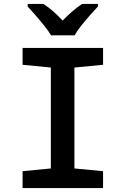

<svg xmlns="http://www.w3.org/2000/svg" viewBox="-20 -958 640 978"><path d="M95 0V-86L239 -100V-614L95 -628V-714H505V-628L359 -614V-100L505 -86V0ZM240 -778Q227 -800 205.5 -827Q184 -854 161 -880Q138 -906 121 -925V-938H201Q226 -922 250.5 -900.5Q275 -879 299 -853Q324 -879 349 -900.5Q374 -922 398 -938H479V-925Q461 -906 438 -880Q415 -854 393.5 -827Q372 -800 360 -778Z"/></svg>

Font: Noto Sans Mono SemiBold
Style: Regular
Weight: 600
Designer: Monotype Design Team
Foundry: Monotype Imaging Inc.
Version: Version 2.014; ttfautohint (v1.8.4.7-5d5b)